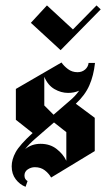

<svg xmlns="http://www.w3.org/2000/svg" viewBox="-20 -663 403 726"><path d="M209.2 -473.3 96.7 -576.7 157.5 -642.5 255.8 -551.7 345 -642.5 360.8 -627.5ZM76.7 43.3Q55 35 39.6 15Q24.2 -5 24.2 -34.2Q24.2 -60 39.2 -87.5Q54.2 -115 103.3 -160L40 -210V-326.7L212.5 -426.7Q221.7 -413.3 237.1 -401.7Q252.5 -390 273.3 -390Q290 -390 301.7 -400Q313.3 -410 315 -425H315.8H339.2Q334.2 -377.5 317.9 -340.4Q301.7 -303.3 266.7 -270.8L338.3 -217.5V-91.7L173.3 8.3Q165 -6.7 149.6 -18.8Q134.2 -30.8 111.7 -30.8Q97.5 -30.8 85 -22.5Q72.5 -14.2 72.5 0.8Q72.5 15 84.2 21.7ZM147.5 -264.2 182.5 -229.2 243.3 -281.7Q252.5 -289.2 261.7 -298.8Q270.8 -308.3 279.2 -320Q260 -311.7 237.5 -311.7Q210.8 -311.7 185.8 -326.2Q160.8 -340.8 147.5 -372.5ZM133.3 -119.2Q169.2 -119.2 194.2 -99.6Q219.2 -80 230.8 -55V-163.3L184.2 -200L154.2 -174.2Q132.5 -155 111.2 -136.7Q90 -118.3 75 -99.2Q100 -119.2 133.3 -119.2Z"/></svg>

Font: Manufacturing Consent
Style: Regular
Weight: 400
Version: Version 3.000; ttfautohint (v1.8.4.7-5d5b)